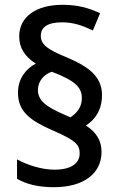

<svg xmlns="http://www.w3.org/2000/svg" viewBox="-20 -783 500 800"><path d="M55 -397C55 -318 105 -281 201 -239C292 -199 312 -182 312 -144C312 -106 282 -76 206 -76C154 -76 92 -96 51 -119V-38C91 -15 140 -3 205 -3C327 -3 403 -59 403 -150C403 -198 381 -232 338 -260C376 -284 405 -325 405 -387C405 -463 351 -505 258 -544C180 -576 150 -596 150 -634C150 -669 177 -690 239 -690C287 -690 325 -676 367 -656L397 -728C349 -750 304 -763 241 -763C130 -763 60 -713 60 -631C60 -582 85 -546 129 -518C88 -496 55 -456 55 -397ZM138 -408C138 -445 164 -474 196 -484C295 -446 321 -419 321 -373C321 -335 298 -310 273 -294L249 -305C171 -338 138 -365 138 -408Z"/></svg>

Font: Noto Sans Arabic SemCond Med
Style: Regular
Weight: 500
Width: 4
Designer: Monotype Design Team, Nadine Chahine, Nizar Qandah and Khaled Hosny
Foundry: Monotype Imaging Inc.
Version: Version 2.012